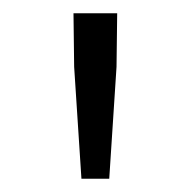

<svg xmlns="http://www.w3.org/2000/svg" viewBox="-20 -786 290 290"><path d="M103 -516H145L156 -685L157 -766H91L92 -685Z"/></svg>

Font: Noto Sans TC Light
Style: Regular
Weight: 300
Designer: Ryoko NISHIZUKA 西塚涼子 (kana, bopomofo & ideographs); Paul D. Hunt (Latin, Greek & Cyrillic); Sandoll Communications 산돌커뮤니
Foundry: Adobe
Version: Version 2.004;hotconv 1.0.118;makeotfexe 2.5.65603